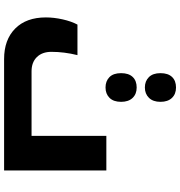

<svg xmlns="http://www.w3.org/2000/svg" viewBox="9 -888 879 937"><g transform="rotate(90 448.5 -419.5)"><path d="M268 0Q174 0 119.5 -54Q65 -108 65 -204Q65 -243 74.5 -285.5Q84 -328 100 -358H249Q233 -293 233 -231Q233 -186 258.5 -160Q284 -134 328 -134H643V-499H812V0ZM407 -687Q376 -687 356.5 -706.5Q337 -726 337 -763Q337 -800 355.5 -819.5Q374 -839 407 -839Q439 -839 458 -819Q477 -799 477 -763Q477 -727 457.5 -707Q438 -687 407 -687ZM407 -495Q376 -495 356.5 -514Q337 -533 337 -571Q337 -608 355.5 -627.5Q374 -647 407 -647Q439 -647 458 -627Q477 -607 477 -571Q477 -534 457.5 -514.5Q438 -495 407 -495Z"/></g></svg>

Font: Noto Kufi Arabic ExtraBold
Style: Regular
Weight: 800
Designer: Monotype Design Team, David Williams, Khaled Hosny
Foundry: Google LLC
Version: Version 2.109; ttfautohint (v1.8.4.7-5d5b)